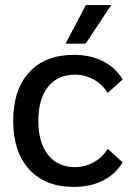

<svg xmlns="http://www.w3.org/2000/svg" viewBox="-20 -726 519 756"><path d="M32 -250Q32 -373 95 -441.5Q158 -510 271 -510Q336 -510 385.5 -485Q435 -460 463 -413L404 -360Q383 -394 349 -413Q315 -432 275 -432Q207 -432 169 -384Q131 -336 131 -250Q131 -165 169 -116.5Q207 -68 275 -68Q315 -68 349 -87Q383 -106 404 -140L463 -87Q435 -40 385.5 -15Q336 10 271 10Q158 10 95 -59Q32 -128 32 -250ZM318 -706H418L317 -554H238Z"/></svg>

Font: Sarabun Medium
Style: Regular
Weight: 500
Designer: Suppakit Chalermlarp | Katatrad Co.,Ltd.
Foundry: Cadson Demak Co.,Ltd.
Version: Version 1.000; ttfautohint (v1.6)